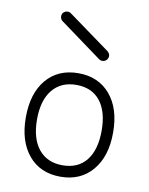

<svg xmlns="http://www.w3.org/2000/svg" viewBox="-78 -722 617 793"><g transform="rotate(10 230.0 -325.5)"><path d="M230 13Q145 13 96 -45.5Q47 -104 47 -204Q47 -305 96 -363Q145 -421 230 -421Q314 -421 363.5 -363Q413 -305 413 -204Q413 -104 363.5 -45.5Q314 13 230 13ZM230 -35Q295 -35 330 -79Q365 -123 365 -204Q365 -284 330 -328Q295 -372 230 -372Q166 -372 130 -328Q94 -284 94 -204Q94 -123 130 -79Q166 -35 230 -35ZM303 -493 128 -621Q120 -627 118.5 -636.5Q117 -646 122 -654Q129 -662 138.5 -663.5Q148 -665 156 -659L331 -532Q349 -517 337 -498Q331 -490 321 -488.5Q311 -487 303 -493Z"/></g></svg>

Font: Kurewa Gothic CJK TC Regular
Style: Regular
Weight: 400
Designer: Max Yao
Foundry: Max-Everyday
Version: Version 1.071; ttfautohint (v1.8.3)